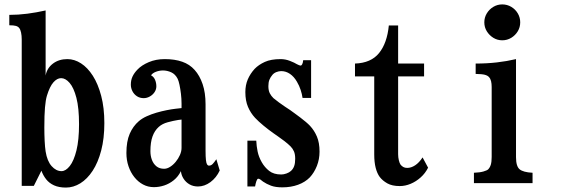

<svg xmlns="http://www.w3.org/2000/svg" viewBox="-20 -827 2540 867"><path d="M186 -485.8Q191.9 -519 218.8 -539.6Q245.6 -560.1 284.2 -560.1Q315.9 -560.1 345.7 -541Q375.5 -522 399.2 -484.9Q422.9 -447.8 437 -394Q451.2 -340.3 451.2 -271Q451.2 -201.7 437 -147.5Q422.9 -93.3 398.4 -55.9Q374 -18.6 342.8 0.7Q311.5 20 277.8 20Q246.1 20 224.1 10Q202.1 0 188.5 -17.3Q174.8 -34.7 167 -56.2L132.8 12.2H78.1V-648.9Q78.1 -666 75.2 -679.7Q72.3 -693.4 66.9 -700.2Q62 -707 51.8 -710Q41.5 -712.9 22 -712.9V-759.8Q62 -759.8 103.3 -765.1Q144.5 -770.5 186 -779.8ZM255.9 -474.1Q237.8 -474.1 221.2 -455.3Q204.6 -436.5 191.9 -395Q186 -375.5 183.1 -341.6Q180.2 -307.6 180.2 -251Q180.2 -221.2 181.6 -191.4Q183.1 -161.6 186 -143.1Q192.9 -99.6 213.1 -76.9Q233.4 -54.2 257.8 -54.2Q276.9 -54.2 295.2 -77.4Q313.5 -100.6 325.2 -147.7Q336.9 -194.8 336.9 -266.1Q336.9 -339.4 325 -385.3Q313 -431.2 294.4 -452.6Q275.9 -474.1 255.9 -474.1Z M724.1 -560.1Q769 -560.1 802.7 -548.3Q836.4 -536.6 858.9 -511.2Q881.8 -485.8 895 -447Q908.2 -408.2 908.2 -356V-147Q908.2 -119.1 909.9 -104.5Q911.6 -89.8 915 -84.5Q918.5 -79.1 923.8 -79.1Q933.1 -79.1 940.2 -86.4Q947.3 -93.8 957 -107.9L972.2 -57.1Q957 -24.4 930.2 -4.6Q903.3 15.1 874 15.1Q852.5 15.1 835.9 5.6Q819.3 -3.9 809.1 -19.8Q798.8 -35.6 796.9 -54.2Q784.7 -29.3 764.6 -13.2Q744.6 2.9 721.4 10.5Q698.2 18.1 674.8 18.1Q648.4 18.1 626 6.1Q603.5 -5.9 586.7 -27.1Q569.8 -48.3 560.3 -76.2Q550.8 -104 550.8 -136.2Q550.8 -188.5 565.7 -222.9Q580.6 -257.3 606.9 -279.8Q621.6 -292.5 642.6 -302Q663.6 -311.5 687.3 -318.4Q710.9 -325.2 733.4 -329.6Q755.9 -334 772.9 -335.9L799.8 -338.9V-358.9Q799.8 -380.9 797.1 -403.3Q794.4 -425.8 790.5 -444.1Q786.6 -462.4 782.2 -471.2Q771.5 -492.2 753.2 -500.5Q734.9 -508.8 715.8 -508.8Q699.2 -508.8 683.6 -502.7Q668 -496.6 662.1 -486.8Q674.3 -480.5 680.2 -466.6Q686 -452.6 686 -437Q686 -422.9 677.7 -410.6Q669.4 -398.4 656.2 -391.1Q643.1 -383.8 628.9 -383.8Q611.8 -383.8 598.6 -392.3Q585.4 -400.9 578.1 -415Q570.8 -429.2 570.8 -444.8Q570.8 -465.3 578.4 -481.4Q585.9 -497.6 601.1 -513.2Q619.6 -532.7 651.9 -546.4Q684.1 -560.1 724.1 -560.1ZM784.2 -285.2Q762.2 -281.7 737.3 -274.9Q712.4 -268.1 696.8 -253.9Q678.2 -237.3 668.7 -210.9Q659.2 -184.6 659.2 -144Q659.2 -123 666 -105Q672.9 -86.9 686.5 -75.9Q700.2 -64.9 721.2 -64.9Q734.4 -64.9 748 -73.5Q761.7 -82 773.4 -96.2Q785.2 -110.4 792.5 -127Q799.8 -143.6 799.8 -159.2V-287.1Z M1247.1 -560.1Q1268.6 -560.1 1289.3 -552Q1310.1 -543.9 1320.8 -537.1Q1332.5 -530.8 1337.9 -530.8Q1340.8 -530.8 1344.2 -536.1Q1347.7 -541.5 1349.1 -555.2H1384.8V-384.8H1346.2Q1343.8 -402.3 1337.6 -421.1Q1331.5 -439.9 1320.8 -458Q1307.6 -481 1289.3 -493.4Q1271 -505.9 1250 -505.9Q1239.3 -505.9 1228 -501.5Q1216.8 -497.1 1210 -488.8Q1201.2 -478.5 1196.5 -466.8Q1191.9 -455.1 1191.9 -438Q1191.9 -418.5 1198.2 -406Q1204.6 -393.6 1214.8 -383.8Q1224.1 -376 1239.3 -364.7Q1254.4 -353.5 1267.1 -345.2L1290 -330.1Q1298.3 -324.2 1310.3 -315.4Q1322.3 -306.6 1335.7 -296.6Q1349.1 -286.6 1360.8 -276.6Q1372.6 -266.6 1379.9 -258.8Q1399.4 -237.8 1411.1 -210.2Q1422.9 -182.6 1422.9 -142.1Q1422.9 -107.9 1410.9 -77.6Q1398.9 -47.4 1378.9 -25.9Q1357.9 -4.4 1325.9 7.3Q1293.9 19 1254.9 19Q1224.1 19 1203.9 11.5Q1183.6 3.9 1168 -6.8Q1160.2 -13.2 1155.3 -16.6Q1150.4 -20 1146 -20Q1141.6 -20 1137.9 -9.5Q1134.3 1 1131.8 15.1H1097.2V-191.9H1137.2Q1138.2 -167.5 1143.3 -142.8Q1148.4 -118.2 1162.1 -94.2Q1174.8 -71.8 1195.3 -55.4Q1215.8 -39.1 1250 -39.1Q1261.2 -39.1 1273.9 -43.7Q1286.6 -48.3 1293.9 -55.2Q1303.7 -64 1308.3 -76.9Q1313 -89.8 1313 -109.9Q1313 -130.4 1307.4 -143.3Q1301.8 -156.2 1292 -166Q1280.8 -177.2 1264.4 -189.9Q1248 -202.6 1236.8 -210L1213.9 -226.1Q1192.4 -241.2 1169.9 -259.8Q1147.5 -278.3 1131.8 -294.9Q1111.8 -316.4 1099.9 -344.2Q1087.9 -372.1 1087.9 -411.1Q1087.9 -442.9 1098.9 -468.5Q1109.9 -494.1 1129.9 -516.1Q1147.9 -534.7 1175.8 -547.4Q1203.6 -560.1 1247.1 -560.1Z M1735.8 -711.9H1777.8V-540H1895V-481.9H1777.8V-130.9Q1777.8 -116.7 1781 -103.3Q1784.2 -89.8 1789.1 -83Q1794.4 -76.7 1801.3 -72.8Q1808.1 -68.8 1818.8 -68.8Q1836.9 -68.8 1854.7 -80.6Q1872.6 -92.3 1888.2 -116.2L1913.1 -69.8Q1900.4 -44.4 1879.6 -25.9Q1858.9 -7.3 1834.5 2.9Q1810.1 13.2 1785.2 13.2Q1750.5 13.2 1729 1Q1707.5 -11.2 1694.8 -27.8Q1683.1 -43.5 1676.5 -68.8Q1669.9 -94.2 1669.9 -129.9V-481.9H1583V-540Q1655.3 -542.5 1691.7 -587.4Q1728 -632.3 1735.8 -711.9Z M2248 -807.1Q2270 -807.1 2288.6 -796.1Q2307.1 -785.2 2318.1 -766.6Q2329.1 -748 2329.1 -726.1Q2329.1 -704.1 2318.1 -685.8Q2307.1 -667.5 2288.6 -656.2Q2270 -645 2248 -645Q2226.1 -645 2207.8 -656.2Q2189.5 -667.5 2178.2 -685.8Q2167 -704.1 2167 -726.1Q2167 -748 2178.2 -766.6Q2189.5 -785.2 2207.8 -796.1Q2226.1 -807.1 2248 -807.1ZM2310.1 -117.2Q2310.1 -75.2 2327.1 -62Q2334 -56.2 2348.6 -52Q2363.3 -47.9 2384.8 -46.9V0H2120.1V-46.9Q2147 -47.9 2163.3 -52.7Q2179.7 -57.6 2184.1 -62Q2192.4 -70.3 2196.3 -83.3Q2200.2 -96.2 2200.2 -118.2V-434.1Q2200.2 -449.2 2197.5 -460.4Q2194.8 -471.7 2188 -479Q2182.1 -485.8 2169.4 -489.3Q2156.7 -492.7 2127.9 -493.2V-540Q2178.7 -540 2223.6 -545.2Q2268.6 -550.3 2310.1 -560.1Z"/></svg>

Font: BIZ UDMincho
Style: Bold
Weight: 700
Monospace: yes
Designer: TypeBank Co., Ltd.
Foundry: Morisawa Inc.
Version: Version 1.06